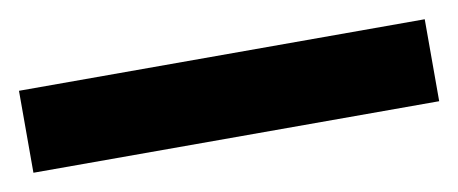

<svg xmlns="http://www.w3.org/2000/svg" viewBox="-28 -54 556 233"><g transform="rotate(-10 250.0 62.5)"><path d="M0 113V12H500V113Z"/></g></svg>

Font: MuseoModerno SemiBold
Style: Bold
Weight: 700
Version: Version 1.001